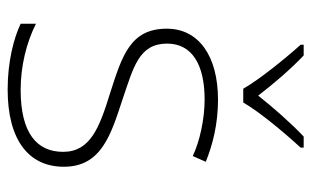

<svg xmlns="http://www.w3.org/2000/svg" viewBox="-176 -628 814 502"><g transform="rotate(90 231.0 -377.0)"><path d="M212 -606H248C272 -648 329 -716 366 -756V-764H337C300 -729 260 -683 230 -645C201 -683 162 -729 125 -764H97V-756C133 -716 188 -648 212 -606ZM416 -137C416 -235 332 -260 241 -290C156 -319 94 -333 94 -407C94 -472 149 -505 240 -505C292 -505 350 -492 388 -474L403 -508C359 -526 304 -540 241 -540C127 -540 55 -490 55 -406C55 -310 127 -289 223 -258C314 -230 377 -206 377 -135C377 -67 329 -24 215 -24C153 -24 92 -39 42 -64V-24C80 -6 141 10 214 10C346 10 416 -45 416 -137Z"/></g></svg>

Font: Noto Sans Telugu ExtraLight
Style: Regular
Weight: 200
Designer: Jelle Bosma - Monotype Design Team
Foundry: Monotype Imaging Inc.
Version: Version 2.005